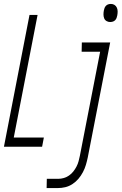

<svg xmlns="http://www.w3.org/2000/svg" viewBox="-30 -746 618 976"><path d="M-10 0 120 -670H161L40 -47H193L184 0ZM530 -634Q520 -634 511.5 -639Q503 -644 499.5 -653Q496 -662 496 -672.5Q496 -683 498 -693Q499 -699 501.5 -705.5Q504 -712 509 -717Q514 -722 520.5 -724Q527 -726 534 -726Q544 -726 552 -721Q560 -716 564 -707Q568 -698 568 -687.5Q568 -677 566 -667Q565 -661 562.5 -654.5Q560 -648 555 -643Q550 -638 543 -636Q536 -634 530 -634ZM207 210 208 163H266Q280 163 294 159Q308 155 320.5 146.5Q333 138 342.5 126Q352 114 359 100.5Q366 87 369.5 73.5Q373 60 376 46L479 -483H385L386 -530H530L416 55Q412 74 406.5 92.5Q401 111 391.5 129Q382 147 369 162.5Q356 178 338.5 189.5Q321 201 302 205.5Q283 210 264 210Z"/></svg>

Font: Lode Dark
Style: Italic
Weight: 400
Italic angle: -11°
Monospace: yes
Designer: Belleve Invis
Foundry: Belleve Invis
Version: Version 29.2.0; ttfautohint (v1.8.3)